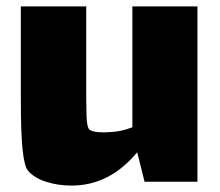

<svg xmlns="http://www.w3.org/2000/svg" viewBox="-20 -532 685 599"><path d="M596 -512V35H431L408 -57Q322 47 203 47Q161 47 123.5 35Q86 23 67 0Q56 -13 50.5 -65Q45 -117 45 -224V-512H249V-227Q249 -203 250 -171Q251 -139 257 -130Q265 -119 305 -119L324 -120Q357 -121 393 -135V-512Z"/></svg>

Font: Lalezar
Style: Regular
Weight: 400
Designer: Borna Izadpanah
Foundry: Borna Izadpanah
Version: Version 1.003;November 28, 2018;FontCreator 11.5.0.2421 64-b